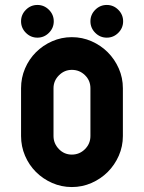

<svg xmlns="http://www.w3.org/2000/svg" viewBox="-20 -742 582 775"><path d="M270 -592Q312 -592 349.5 -575.5Q387 -559 415 -531Q443 -503 459.5 -465.5Q476 -428 476 -386V-193Q476 -151 459.5 -113.5Q443 -76 415 -48Q387 -20 349.5 -3.5Q312 13 270 13Q228 13 190.5 -3.5Q153 -20 125 -48Q97 -76 81 -113.5Q65 -151 65 -193V-386Q65 -428 81 -465.5Q97 -503 125 -531Q153 -559 190.5 -575.5Q228 -592 270 -592ZM345 -386Q345 -417 323 -438.5Q301 -460 270 -460Q240 -460 218 -438Q196 -416 196 -386V-193Q196 -163 217.5 -140.5Q239 -118 270 -118Q301 -118 323 -140Q345 -162 345 -193ZM345 -656Q345 -683 364.5 -702.5Q384 -722 411 -722Q438 -722 457.5 -702.5Q477 -683 477 -656Q477 -629 457.5 -609.5Q438 -590 411 -590Q384 -590 364.5 -609.5Q345 -629 345 -656ZM65 -656Q65 -683 84.5 -702.5Q104 -722 131 -722Q158 -722 177.5 -702.5Q197 -683 197 -656Q197 -629 177.5 -609.5Q158 -590 131 -590Q104 -590 84.5 -609.5Q65 -629 65 -656Z"/></svg>

Font: PostBus
Style: Regular
Weight: 400
Designer: Peter Wiegel
Version: Version 1.001